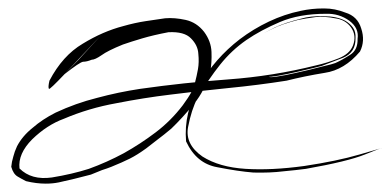

<svg xmlns="http://www.w3.org/2000/svg" viewBox="-20 -482 934 457"><path d="M133.8 -305.7Q98.6 -268.6 96.7 -270.5Q93.8 -273.4 97.7 -290Q128.9 -349.6 176.8 -377.9Q224.6 -407.2 273.4 -419.9Q300.8 -427.7 326.2 -431.6Q351.6 -435.5 373 -438.5Q395.5 -440.4 421.9 -434.6Q448.2 -428.7 465.8 -406.2Q482.4 -383.8 483.4 -358.4Q484.4 -333 480.5 -311.5Q467.8 -266.6 441.4 -234.4Q414.1 -201.2 387.7 -175.8Q369.1 -160.2 354.5 -149.4Q339.8 -137.7 328.1 -128.9Q306.6 -113.3 289.1 -104.5Q271.5 -95.7 245.1 -85Q235.4 -81.1 222.7 -77.1Q210.9 -72.3 196.3 -66.4Q156.2 -55.7 120.1 -47.9Q105.5 -44.9 88.9 -44.9Q66.4 -44.9 42 -50.8Q32.2 -55.7 22.5 -61.5Q11.7 -67.4 6.8 -85Q7.8 -96.7 11.7 -109.4Q14.6 -121.1 20.5 -133.8Q33.2 -158.2 57.6 -177.7Q81.1 -198.2 112.3 -213.9Q160.2 -236.3 210.9 -249Q261.7 -262.7 313.5 -270.5Q417 -285.2 523.4 -293Q629.9 -300.8 731.4 -326.2Q757.8 -332 785.2 -342.8Q812.5 -353.5 820.3 -374Q829.1 -397.5 815.4 -417Q801.8 -435.5 777.3 -438.5Q753.9 -443.4 731.4 -441.4Q709 -438.5 689.5 -434.6Q651.4 -424.8 629.9 -414.1Q608.4 -403.3 608.4 -403.3Q608.4 -403.3 632.8 -416Q657.2 -427.7 696.3 -437.5Q718.8 -444.3 750 -443.4Q781.2 -443.4 801.8 -432.6Q813.5 -425.8 820.3 -416Q827.1 -406.2 826.2 -391.6Q827.1 -357.4 796.9 -344.7Q766.6 -333 746.1 -325.2Q743.2 -324.2 726.6 -320.3Q710 -316.4 689.5 -311.5Q664.1 -305.7 642.6 -301.8Q620.1 -297.9 620.1 -299.8Q620.1 -296.9 639.6 -299.8Q659.2 -302.7 684.6 -308.6Q715.8 -315.4 745.1 -323.2Q774.4 -330.1 778.3 -332Q793.9 -338.9 813.5 -351.6Q832 -363.3 831.1 -389.6Q835 -415 811.5 -432.6Q787.1 -450.2 755.9 -449.2Q692.4 -449.2 646.5 -429.7Q600.6 -410.2 566.4 -386.7Q531.2 -362.3 503.9 -328.1Q476.6 -293.9 450.2 -249Q435.5 -220.7 427.7 -179.7Q419.9 -138.7 461.9 -109.4Q502 -84 564.5 -80.1Q626 -76.2 704.1 -86.9Q782.2 -98.6 835.9 -114.3Q889.6 -129.9 889.6 -129.9Q889.6 -130.9 848.6 -114.3Q807.6 -97.7 708 -80.1Q685.5 -77.1 654.3 -74.2Q623 -70.3 583 -71.3Q546.9 -74.2 497.1 -84Q447.3 -92.8 422.9 -145.5Q417 -213.9 454.1 -278.3Q491.2 -342.8 550.8 -388.7Q583 -413.1 620.1 -430.7Q657.2 -448.2 695.3 -456.1Q721.7 -461.9 749 -461.9Q751 -461.9 752 -461.9Q777.3 -461.9 801.8 -452.1Q831.1 -443.4 839.8 -414.1Q849.6 -384.8 836.9 -359.4Q799.8 -315.4 752.9 -308.6Q705.1 -300.8 662.1 -290Q593.8 -279.3 524.4 -272.5Q455.1 -265.6 385.7 -256.8Q321.3 -249 256.8 -236.3Q191.4 -224.6 131.8 -199.2Q91.8 -184.6 56.6 -150.4Q22.5 -116.2 26.4 -81.1Q54.7 -52.7 103.5 -59.6Q151.4 -67.4 191.4 -80.1Q234.4 -95.7 274.4 -117.2Q314.5 -139.6 350.6 -167Q386.7 -194.3 415 -231.4Q442.4 -268.6 444.3 -286.1Q448.2 -300.8 451.2 -317.4Q454.1 -334 452.1 -353.5Q451.2 -374 434.6 -390.6Q418.9 -407.2 380.9 -405.3Q344.7 -398.4 318.4 -390.6Q292 -382.8 272.5 -376Q236.3 -361.3 221.7 -350.6Q206.1 -339.8 198.2 -339.8Q186.5 -335 177.7 -335Q169.9 -334 133.8 -305.7Q133.8 -305.7 167 -339.8Q199.2 -375 220.7 -398.4Q220.7 -398.4 133.8 -305.7Z"/></svg>

Font: Margalida Font
Style: Regular
Weight: 400
Designer: Mateu Riera. mateurierasureda@hotmail.com
Version: Version 1.0